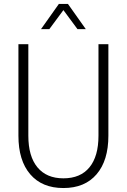

<svg xmlns="http://www.w3.org/2000/svg" viewBox="-20 -933 640 969"><path d="M300 16Q192 16 132.5 -53.5Q73 -123 73 -248V-710H123V-248Q123 -144 169 -88.5Q215 -33 300 -33Q386 -33 431.5 -88.5Q477 -144 477 -248V-710H527V-248Q527 -123 467.5 -53.5Q408 16 300 16ZM187 -786 277 -913H323L413 -786H371L300 -882L229 -786Z"/></svg>

Font: Geist Mono ExtraLight
Style: Regular
Weight: 200
Monospace: yes
Designer: Basement.studio, Andrés Briganti, Mateo Zaragoza
Foundry: Basement.studio, Vercel, Andrés Briganti, Guido Ferreyra, Mateo Zaragoza
Version: Version 1.500; ttfautohint (v1.8.4.7-5d5b)